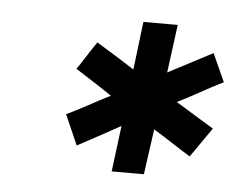

<svg xmlns="http://www.w3.org/2000/svg" viewBox="-33 -758 453 362"><g transform="rotate(5 193.0 -577.0)"><path d="M201 -521Q181 -510 161 -499Q141 -488 120 -477Q114 -491 107.5 -505.5Q101 -520 95 -534Q116 -544 136 -555Q156 -566 176 -576Q160 -587 142 -598.5Q124 -610 107 -621Q116 -634 124.5 -647.5Q133 -661 142 -674Q160 -663 178.5 -651.5Q197 -640 214 -629L225 -720H290Q287 -697 284 -674.5Q281 -652 278 -629Q299 -640 320 -651Q341 -662 362 -673Q368 -660 374 -646.5Q380 -633 386 -620Q364 -609 343.5 -597.5Q323 -586 301 -575Q319 -564 337 -553Q355 -542 373 -531Q363 -517 353.5 -503Q344 -489 334 -475Q316 -486 298.5 -497.5Q281 -509 263 -520Q260 -499 257 -477.5Q254 -456 251 -434H190Z"/></g></svg>

Font: Josefin Sans Thin Medium
Style: Italic
Weight: 500
Italic angle: -7°
Version: Version 2.000